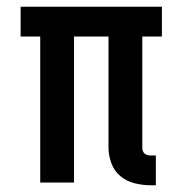

<svg xmlns="http://www.w3.org/2000/svg" viewBox="-20 -540 540 568"><path d="M425 8Q401 8 377.5 2Q354 -4 336 -19Q318 -34 309.5 -57Q301 -80 301 -103V-432H199V0H99V-432H41V-520H459V-432H401V-103Q401 -98 402.5 -93.5Q404 -89 407.5 -86Q411 -83 415.5 -81.5Q420 -80 425 -80H441V8Z"/></svg>

Font: Iosevka Custom Semibold
Style: Regular
Weight: 600
Designer: Belleve Invis
Foundry: Belleve Invis
Version: Version 27.0.2; ttfautohint (v1.8.4)